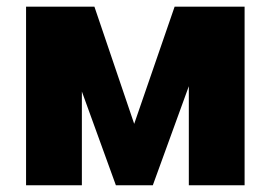

<svg xmlns="http://www.w3.org/2000/svg" viewBox="-20 -548 808 568"><path d="M377 -181.6 496.6 -528.3H703.6V0H538.6V-293L432.1 0H322.8L222.2 -277.3V0H57.1V-528.3H259.3Z"/></svg>

Font: Roboto
Style: Regular
Weight: 900
Designer: Google
Version: Version 2.001171; 2014